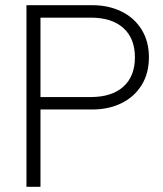

<svg xmlns="http://www.w3.org/2000/svg" viewBox="-20 -720 628 740"><path d="M336 -700Q398 -700 447.5 -676Q497 -652 525.5 -606.5Q554 -561 554 -499Q554 -437 525.5 -391.5Q497 -346 447.5 -322Q398 -298 336 -298H136V0H82V-700ZM136 -346H330Q411 -346 455.5 -386Q500 -426 500 -499Q500 -572 455.5 -612Q411 -652 330 -652H136Z"/></svg>

Font: Space Grotesk Variable
Style: Regular
Weight: 400
Designer: Florian Karsten (Space Grotesk), Colophon Foundry (Space Mono)
Foundry: Florian Karsten
Version: Version 1.106